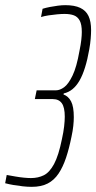

<svg xmlns="http://www.w3.org/2000/svg" viewBox="-64 -716 373 744"><path d="M59 8Q43 8 24.5 6Q6 4 -11.5 1Q-29 -2 -44 -6L-38 -38Q-21 -35 -4 -32Q13 -29 29 -27.5Q45 -26 56 -26Q84 -26 106 -37Q128 -48 145.5 -80.5Q163 -113 176 -177Q182 -204 184.5 -226Q187 -248 187 -264Q187 -300 175.5 -316Q164 -332 141 -332H71L78 -366H153Q168 -366 184.5 -378Q201 -390 217 -423Q233 -456 244 -519Q249 -543 251 -561Q253 -579 253 -592Q253 -621 245 -636Q237 -651 222.5 -656.5Q208 -662 186 -662Q174 -662 157.5 -660.5Q141 -659 124.5 -656.5Q108 -654 95 -650L101 -682Q114 -686 129.5 -689Q145 -692 160.5 -694Q176 -696 189 -696Q225 -696 247 -685.5Q269 -675 279 -654Q289 -633 289 -599Q289 -586 287.5 -567Q286 -548 282 -525Q268 -445 244 -403.5Q220 -362 183 -354L182 -350Q201 -343 211.5 -323Q222 -303 222 -262Q222 -247 220 -228Q218 -209 213 -186Q204 -141 192 -105Q180 -69 163 -43.5Q146 -18 121 -5Q96 8 59 8Z"/></svg>

Font: Saira UltraCondensed Thin
Style: Italic
Weight: 250
Width: 1
Italic angle: -12°
Designer: Hector Gatti with collaboration of the Omnibus-Type team
Foundry: Omnibus-Type
Version: Version 1.101